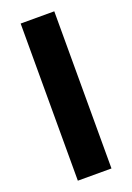

<svg xmlns="http://www.w3.org/2000/svg" viewBox="-141 -783 577 837"><g transform="rotate(-20 147.0 -364.5)"><path d="M69 0V-729H225V0Z"/></g></svg>

Font: Mona Sans ExtraLight
Style: Bold
Weight: 700
Version: Version 2.000